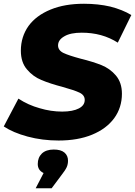

<svg xmlns="http://www.w3.org/2000/svg" viewBox="-35 -734 719 1022"><path d="M277 14C219 14 164 7 112 -7C60 -21 18 -39 -15 -61L63 -209C98 -186 136 -169 176 -158C216 -146 256 -140 296 -140C334 -140 364 -146 385 -157C406 -168 416 -183 416 -202C416 -219 407 -232 388 -241C369 -250 339 -260 299 -271C254 -283 216 -295 186 -308C156 -320 130 -339 109 -364C87 -389 76 -423 76 -464C76 -514 90 -558 117 -596C144 -633 183 -662 234 -683C285 -704 344 -714 412 -714C462 -714 509 -709 552 -699C595 -688 633 -673 664 -654L592 -507C565 -524 535 -538 502 -547C469 -556 435 -560 400 -560C361 -560 330 -554 308 -541C285 -528 274 -512 274 -492C274 -475 284 -461 303 -452C322 -443 352 -433 393 -422C438 -411 476 -399 506 -387C535 -375 561 -357 582 -332C603 -307 614 -275 614 -235C614 -186 600 -142 573 -105C545 -67 506 -38 455 -17C404 4 344 14 277 14ZM251 62C276 62 295 67 308 78C321 89 327 104 327 121C327 133 325 145 320 156C315 167 305 182 290 201L240 268H155L197 187C176 177 166 161 166 139C166 116 173 98 188 83C203 69 224 62 251 62Z"/></svg>

Font: My Font
Style: Italic
Weight: 500
Designer: Julieta Ulanovsky
Foundry: Julieta Ulanovsky
Version: ""